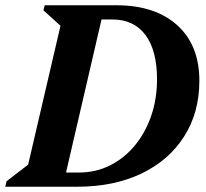

<svg xmlns="http://www.w3.org/2000/svg" viewBox="-47 -710 783 730"><path d="M-27 0 -22 -21 60 -84 183 -612 118 -671 123 -690H395Q543 -690 627 -614Q711 -538 711 -403Q711 -282 653 -191Q595 -100 490.5 -50Q386 0 246 0ZM380 -636H339L204 -54H253Q317 -54 371 -81Q425 -108 465 -156Q505 -204 527.5 -268.5Q550 -333 550 -409Q550 -518 506 -577Q462 -636 380 -636Z"/></svg>

Font: Platypi SemiBold
Style: Italic
Weight: 600
Italic angle: -13°
Designer: David Sargent
Foundry: Bolt Cutter Type
Version: Version 1.200; ttfautohint (v1.8.4.7-5d5b)